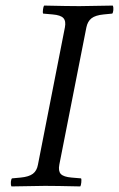

<svg xmlns="http://www.w3.org/2000/svg" viewBox="-20 -667 427 689"><path d="M212.9 -568.8Q217.3 -591.3 207.5 -602.1Q197.8 -612.8 168.9 -615.2L134.8 -618.2Q132.8 -622.1 134.3 -632.8Q135.7 -643.6 138.2 -647Q226.1 -645 265.1 -645Q294.9 -645 384.8 -647Q387.7 -640.1 386.7 -630.6Q385.7 -621.1 382.8 -618.2L352.1 -615.2Q322.3 -612.3 308.3 -601.3Q294.4 -590.3 290 -568.8L192.9 -76.2Q188.5 -53.2 198.2 -42.7Q208 -32.2 236.8 -29.8L271 -26.9Q272.9 -22.9 271.7 -12Q270.5 -1 268.1 2Q180.2 0 141.1 0Q110.8 0 21 2Q18.1 -4.9 19 -14.4Q20 -23.9 22.9 -26.9L54.2 -29.8Q84 -32.7 98.1 -43.5Q112.3 -54.2 116.2 -76.2Z"/></svg>

Font: Linux Libertine G
Style: Italic
Weight: 400
Italic angle: -12°
Designer: Philipp H. Poll
Foundry: Philipp H. Poll
Version: Version 5.1.3